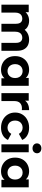

<svg xmlns="http://www.w3.org/2000/svg" viewBox="1454 -2281 835 3783"><g transform="rotate(90 1871.5 -389.5)"><path d="M72.3 0V-537.9H221V-391.2L192.6 -434Q220.6 -488.8 272.3 -517.1Q324 -545.5 389.8 -545.5Q463.6 -545.5 519.1 -508.3Q574.6 -471.1 593 -393.8L537.9 -409Q564.9 -471.6 624.2 -508.5Q683.5 -545.5 761.3 -545.5Q825.1 -545.5 874.6 -520.3Q924.1 -495.1 952.3 -442.6Q980.5 -390.2 980.5 -307.8V0H824.5V-284.5Q824.5 -349.3 797.6 -380.2Q770.6 -411 722.5 -411Q688 -411 661.2 -395.6Q634.3 -380.2 619.4 -349.3Q604.4 -318.5 604.4 -270V0H448.4V-284.5Q448.4 -349.3 421.9 -380.2Q395.3 -411 346.4 -411Q311.9 -411 285.1 -395.6Q258.2 -380.2 243.3 -349.3Q228.3 -318.5 228.3 -270V0Z M1353.7 7.6Q1278.5 7.6 1217.4 -26.6Q1156.3 -60.8 1120.9 -122.8Q1085.5 -184.8 1085.5 -269.2Q1085.5 -353.6 1120.9 -415.5Q1156.3 -477.5 1217.4 -511.5Q1278.5 -545.5 1353.7 -545.5Q1422.1 -545.5 1472.9 -515.6Q1523.7 -485.7 1552.1 -424.8Q1580.4 -363.8 1580.4 -269.2Q1580.4 -174.8 1553.3 -113.3Q1526.1 -51.8 1475.5 -22.1Q1424.9 7.6 1353.7 7.6ZM1380.5 -120.1Q1419.4 -120.1 1450.3 -137.9Q1481.1 -155.6 1499.5 -189.5Q1517.8 -223.3 1517.8 -269.2Q1517.8 -316 1499.5 -349.2Q1481.1 -382.3 1450.3 -400.1Q1419.4 -417.8 1380.5 -417.8Q1341.7 -417.8 1310.8 -400.1Q1279.9 -382.3 1261.6 -349.2Q1243.3 -316 1243.3 -269.2Q1243.3 -223.3 1261.6 -189.5Q1279.9 -155.6 1310.8 -137.9Q1341.7 -120.1 1380.5 -120.1ZM1522.4 0V-110.2L1525 -269.8L1515 -429.3V-537.9H1671V0Z M1815.3 0V-537.9H1964V-385.6L1943.4 -429.6Q1967.2 -487 2020.1 -516.3Q2073 -545.5 2149.4 -545.5V-401.7Q2139.2 -403 2131 -403.7Q2122.9 -404.4 2114.5 -404.4Q2049.6 -404.4 2010.5 -367.7Q1971.3 -330.9 1971.3 -253.9V0Z M2496.9 7.6Q2410.2 7.6 2342.3 -27.8Q2274.4 -63.2 2235.9 -125.9Q2197.5 -188.6 2197.5 -269.2Q2197.5 -350.4 2235.9 -412.6Q2274.4 -474.7 2342.3 -510.1Q2410.2 -545.5 2496.9 -545.5Q2581.8 -545.5 2645 -510.4Q2708.2 -475.2 2737.6 -409.5L2617.5 -344Q2595.7 -382 2564.2 -399.9Q2532.8 -417.8 2495.9 -417.8Q2456.5 -417.8 2424.4 -400.1Q2392.3 -382.3 2373.8 -349.2Q2355.3 -316 2355.3 -269.2Q2355.3 -222.3 2373.8 -189Q2392.3 -155.6 2424.4 -137.9Q2456.5 -120.1 2495.9 -120.1Q2532.8 -120.1 2564.2 -137.7Q2595.7 -155.3 2617.5 -194L2737.6 -128.5Q2708.2 -63.3 2645 -27.9Q2581.8 7.6 2496.9 7.6Z M2824.3 0V-537.9H2980.3V0ZM2902.3 -612.7Q2859 -612.7 2832 -637.9Q2804.9 -663 2804.9 -700Q2804.9 -736.9 2832 -762.1Q2859 -787.2 2902.3 -787.2Q2945.6 -787.2 2972.7 -763.5Q2999.7 -739.7 2999.7 -702.8Q2999.7 -664 2973 -638.4Q2946.2 -612.7 2902.3 -612.7Z M3353.7 7.6Q3278.5 7.6 3217.4 -26.6Q3156.3 -60.8 3120.9 -122.8Q3085.5 -184.8 3085.5 -269.2Q3085.5 -353.6 3120.9 -415.5Q3156.3 -477.5 3217.4 -511.5Q3278.5 -545.5 3353.7 -545.5Q3422.1 -545.5 3472.9 -515.6Q3523.7 -485.7 3552.1 -424.8Q3580.4 -363.8 3580.4 -269.2Q3580.4 -174.8 3553.3 -113.3Q3526.1 -51.8 3475.5 -22.1Q3424.9 7.6 3353.7 7.6ZM3380.5 -120.1Q3419.4 -120.1 3450.3 -137.9Q3481.1 -155.6 3499.5 -189.5Q3517.8 -223.3 3517.8 -269.2Q3517.8 -316 3499.5 -349.2Q3481.1 -382.3 3450.3 -400.1Q3419.4 -417.8 3380.5 -417.8Q3341.7 -417.8 3310.8 -400.1Q3279.9 -382.3 3261.6 -349.2Q3243.3 -316 3243.3 -269.2Q3243.3 -223.3 3261.6 -189.5Q3279.9 -155.6 3310.8 -137.9Q3341.7 -120.1 3380.5 -120.1ZM3522.4 0V-110.2L3525 -269.8L3515 -429.3V-537.9H3671V0Z"/></g></svg>

Font: Montserrat Alternates Thin
Style: Regular
Weight: 100
Designer: Julieta Ulanovsky
Foundry: Julieta Ulanovsky
Version: Version 9.000